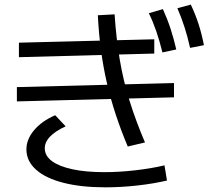

<svg xmlns="http://www.w3.org/2000/svg" viewBox="-20 -802 904 827"><path d="M52.7 -426.8 729.5 -444.3V-382.8L52.7 -365.2ZM401.4 -736.3 473.6 -740.2Q480.5 -636.7 495.6 -546.4Q510.7 -456.1 537.6 -369.1Q564.5 -282.2 604.5 -188.5L530.3 -170.9Q471.7 -309.6 440.4 -444.8Q409.2 -580.1 401.4 -736.3ZM61.5 -555.7V-618.2L644.5 -632.8V-571.3ZM621.1 -745.1 681.6 -762.7Q701.2 -719.7 714.8 -677.7Q728.5 -635.7 739.3 -588.9L679.7 -576.2Q667 -627 653.3 -667Q639.6 -707 621.1 -745.1ZM744.1 -766.6 801.8 -782.2Q821.3 -741.2 835 -699.2Q848.6 -657.2 858.4 -607.4L798.8 -595.7Q788.1 -643.6 774.9 -684.6Q761.7 -725.6 744.1 -766.6ZM93.8 -156.2Q92.8 -200.2 126 -240.2Q159.2 -280.3 217.8 -305.7L262.7 -257.8Q217.8 -237.3 194.8 -212.9Q171.9 -188.5 172.9 -161.1Q173.8 -129.9 204.6 -107.4Q235.4 -85 292.5 -72.8Q349.6 -60.5 428.7 -60.5Q493.2 -60.5 562 -68.4Q630.9 -76.2 688.5 -89.8L699.2 -24.4Q640.6 -10.7 570.8 -2.9Q501 4.9 433.6 4.9Q330.1 4.9 253.4 -14.6Q176.8 -34.2 135.7 -70.8Q94.7 -107.4 93.8 -156.2Z"/></svg>

Font: Pretendard GOV Variable
Style: Regular
Weight: 400
Designer: Base glyphs from Inter by Rasmus Andersson; Hangul glyphs from Noto Sans CJK(Source Han Sans) by Jang Soo-young and Kang
Foundry: Kil Hyung-jin
Version: Version 1.307;Glyphs 3.2 (3192)